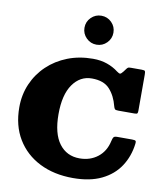

<svg xmlns="http://www.w3.org/2000/svg" viewBox="-110 -1145 1071 1254"><g transform="rotate(10 425.5 -518.0)"><path d="M35 -375Q35 -458.5 66.2 -530.5Q97.5 -602.5 154 -656.2Q210.5 -710 287.2 -740Q364 -770 455 -770Q507.5 -770 549.2 -755.2Q591 -740.5 623 -715.5Q638.5 -704 645.2 -705Q652 -706 664.5 -722L681 -744Q686.5 -751 691.2 -753Q696 -755 710 -755H780Q798.5 -755 801.8 -749.8Q805 -744.5 805 -726V-487Q805 -473 801.2 -469Q797.5 -465 782.5 -465H676Q658 -465 653 -470Q648 -475 644.5 -488.5Q627.5 -556 588.2 -599Q549 -642 470 -642Q392 -642 343.5 -573Q295 -504 295 -375Q295 -246 344.8 -180Q394.5 -114 480 -114Q550 -114 600 -153Q650 -192 665 -261Q669.5 -281.5 675 -288.2Q680.5 -295 699 -295H797Q817 -295 821 -290Q825 -285 823 -271Q812.5 -186 769 -120.2Q725.5 -54.5 648.5 -17.2Q571.5 20 460 20Q333.5 20 237.8 -28.2Q142 -76.5 88.5 -165Q35 -253.5 35 -375ZM460 -864.5Q420.5 -864.5 392.2 -892.8Q364 -921 364 -960.5Q364 -1000.5 392.2 -1028.5Q420.5 -1056.5 460 -1056.5Q500 -1056.5 528 -1028.5Q556 -1000.5 556 -960.5Q556 -921 528 -892.8Q500 -864.5 460 -864.5Z"/></g></svg>

Font: Besley* Fatface
Style: Regular
Weight: 900
Designer: Owen Earl
Foundry: indestructible type*
Version: Version 3.000; ttfautohint (v1.8.3)